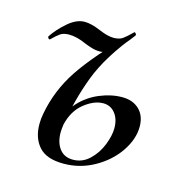

<svg xmlns="http://www.w3.org/2000/svg" viewBox="-72 -470 526 551"><g transform="rotate(15 191.0 -194.5)"><path d="M67 -78Q67 -94 70 -109Q83 -181 124.5 -243.5Q166 -306 261 -402L268 -395Q200 -313 173 -241.5Q146 -170 134 -94Q132 -78 132 -71Q132 -41 146 -22.5Q160 -4 186 -4Q214 -4 235 -24Q256 -44 267 -72Q278 -100 278 -122Q278 -149 264.5 -166Q251 -183 229 -183Q202 -183 173 -160Q144 -137 134 -94L120 -95Q127 -132 152 -159Q177 -186 211 -200Q245 -214 277 -214Q309 -214 328 -195.5Q347 -177 347 -145Q347 -108 322 -71Q297 -34 254.5 -10Q212 14 163 14Q112 14 89.5 -11.5Q67 -37 67 -78ZM32 -320Q30 -320 28 -323Q26 -326 27 -328Q43 -352 68 -373.5Q93 -395 117 -395Q137 -395 165 -383Q191 -372 208 -372Q225 -372 235 -379Q245 -386 261 -402Q261 -403 263 -403Q265 -403 267 -400Q269 -397 268 -395Q240 -357 219 -340.5Q198 -324 180 -324Q168 -324 156.5 -327.5Q145 -331 135 -335Q107 -348 83 -348Q67 -348 57.5 -341.5Q48 -335 34 -321Z"/></g></svg>

Font: Cormorant Infant Medium
Style: Italic
Weight: 500
Italic angle: -10°
Designer: Christian Thalmann (Catharsis Fonts)
Foundry: Catharsis Fonts
Version: Version 4.000